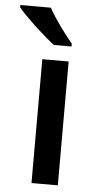

<svg xmlns="http://www.w3.org/2000/svg" viewBox="-88 -800 421 834"><g transform="rotate(5 122.0 -383.0)"><path d="M196.8 -540V0H82V-540ZM203.6 -606H126.5Q94.2 -630.4 41 -679.2Q-11.2 -728.5 -33.7 -755.9V-766.1H99.6Q115.2 -736.3 149.9 -687.5Q179.7 -646.5 203.6 -618.2Z"/></g></svg>

Font: Open Sans
Style: SemiBold
Weight: 600
Foundry: Ascender Corporation
Version: Version 1.10